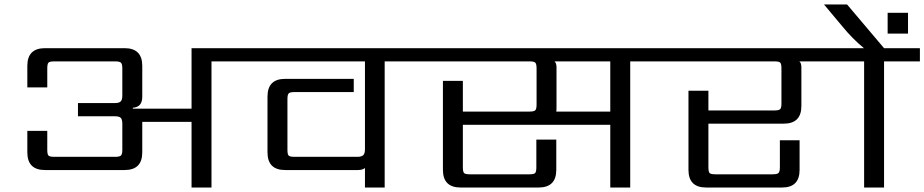

<svg xmlns="http://www.w3.org/2000/svg" viewBox="-20 -837 4126 857"><path d="M1084 -622V-563H924V0H835V-293H615V-157Q615 -78 536 -78H181Q102 -78 102 -157V-253H191V-168Q191 -148 196.5 -142.5Q202 -137 222 -137H494Q514 -137 520 -143Q526 -149 526 -168V-284Q526 -304 519 -311Q512 -318 492 -318H328V-377H492Q512 -377 519 -384.5Q526 -392 526 -411V-532Q526 -551 520 -557Q514 -563 494 -563H222Q202 -563 196.5 -557.5Q191 -552 191 -532V-447H102V-543Q102 -622 181 -622H536Q615 -622 615 -543V-405Q615 -359 573 -356V-352H835V-622Z M1857 -622V-563H1697V0H1609V-87Q1598 -78 1577 -78H1253Q1174 -78 1174 -157V-406Q1174 -485 1253 -485H1559V-426H1294Q1274 -426 1268.5 -420Q1263 -414 1263 -395V-168Q1263 -148 1268.5 -142.5Q1274 -137 1294 -137H1575Q1594 -137 1601.5 -144.5Q1609 -152 1609 -171V-563H1044V-622Z M2704 -339V-563H2455Q2464 -556 2464 -536V-359Q2464 -345 2463 -339ZM2954 -622V-563H2793V0H2704V-280H2046V-90Q2046 -70 2051.5 -64.5Q2057 -59 2077 -59H2343Q2363 -59 2368.5 -64.5Q2374 -70 2374 -90V-214H2463V-79Q2463 0 2384 0H2036Q1957 0 1957 -79V-476H2046V-339H2344Q2363 -339 2369 -344.5Q2375 -350 2375 -370V-532Q2375 -552 2369 -557.5Q2363 -563 2344 -563H1817V-622Z M3717 -622V-563H3548Q3557 -556 3557 -536V-364Q3557 -285 3478 -285H3142V-90Q3142 -70 3147.5 -64.5Q3153 -59 3173 -59H3429Q3449 -59 3455 -65Q3461 -71 3461 -90V-211H3549V-79Q3549 0 3471 0H3132Q3053 0 3053 -79V-432H3142V-344H3437Q3457 -344 3462.5 -350Q3468 -356 3468 -375V-532Q3468 -552 3462.5 -557.5Q3457 -563 3437 -563H2913V-622Z M4033 -780V-687H3942V-780ZM4086 -622V-563H3926V0H3837V-563H3677V-622H3836Q3785 -664 3740 -719L3658 -817H3761L3926 -622Z"/></svg>

Font: Sarpanch
Style: Regular
Weight: 400
Designer: Manushi Parikh (Devanagari and Latin), Jyotish Sonowal (Devanagari)
Foundry: Indian Type Foundry
Version: Version 2.004;PS 1.0;hotconv 1.0.78;makeotf.lib2.5.61930; tt